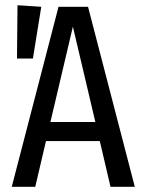

<svg xmlns="http://www.w3.org/2000/svg" viewBox="-20 -715 544 735"><path d="M362 -175H156L115 0H25L204 -689H317L496 0H403ZM345 -248 259 -613 173 -248ZM138 -689 106 -491H45L47 -695Z"/></svg>

Font: Fira Sans Compressed
Style: Regular
Weight: 400
Width: 1
Designer: bBox Type GmbH & Carrois Corporate GbR & Edenspiekermann AG
Foundry: bBox Type GmbH & Carrois Corporate GbR & Edenspiekermann AG
Version: Version 4.301